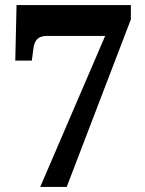

<svg xmlns="http://www.w3.org/2000/svg" viewBox="-20 -734 571 754"><path d="M393 -593 138 0H242L494 -658V-714H45L40 -496H105L111 -542C116 -580 132 -593 166 -593Z"/></svg>

Font: Noto Serif Sinhala SemiCondensed ExtraBold
Style: Regular
Weight: 800
Width: 4
Designer: Jelle Bosma - Monotype Design Team
Foundry: Monotype Imaging Inc.
Version: Version 2.007